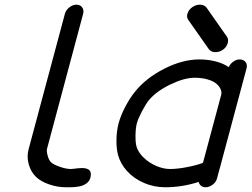

<svg xmlns="http://www.w3.org/2000/svg" viewBox="-20 -789 1060 809"><path d="M195.3 -105Q205.3 -95.5 232.1 -86.2Q258.8 -76.9 278.3 -76.9Q282.5 -76.9 290.5 -77.9Q298.6 -78.9 306.2 -79.7Q313.7 -80.6 322.9 -80.9Q332 -81.3 339.2 -79.8Q346.4 -78.4 352.3 -75.2Q358.2 -72 361 -65.2Q363.8 -58.3 362.5 -48.3Q361.3 -38.1 356.8 -30Q352.3 -22 345.6 -17.1Q338.9 -12.2 330.6 -8.5Q322.3 -4.9 313.2 -3.4Q304.2 -2 295.2 -0.9Q286.1 0.2 278.1 0Q270 -0.2 263.4 0Q259.5 0 257.8 0Q222.4 0 187.4 -12Q152.3 -23.9 131.6 -43.9Q110.1 -64.5 101.1 -96.6Q92 -128.7 100.6 -160.4L253.4 -730.7Q257.6 -746.6 272.1 -757.9Q286.6 -769.3 302.2 -769.3Q317.9 -769.3 326.2 -757.9Q334.5 -746.6 330.3 -730.7L178.2 -162.4Q175.5 -152.6 180.8 -133.2Q186 -113.8 195.3 -105Z M548.6 -402.3Q595 -460.2 672.1 -499.4Q749.3 -538.6 820.1 -538.6Q856.9 -538.6 889.4 -530Q921.9 -521.5 943.8 -506.1Q950.4 -520.5 963.3 -529.5Q976.1 -538.6 990.2 -538.6Q1006.1 -538.6 1014.5 -527.6Q1022.9 -516.6 1019 -501.5L906 -79.8L905 -76.9L894.3 -36.9Q890.4 -21.7 876.1 -10.9Q861.8 0 845.9 0Q834.5 0 826.8 -6.5Q819.1 -12.9 817.1 -22.5Q747.8 0 675.8 0Q628.9 0 586.9 -18.1Q544.9 -36.1 516.2 -67.3Q487.5 -98.4 477.3 -136.2Q470 -163.8 470.7 -200.8Q471.4 -237.8 479.7 -269.3Q488 -300.8 507.2 -337.8Q526.4 -374.8 548.6 -402.3ZM555.2 -171.4Q562.5 -146.7 585.6 -124.6Q608.6 -102.5 638.7 -89.7Q668.7 -76.9 696.5 -76.9Q726.6 -76.9 767.5 -84.7Q808.3 -92.5 835.2 -102.8L911.9 -388.9Q915 -400.4 909.8 -412.8Q904.5 -425.3 891.7 -436.3Q878.9 -447.3 854.9 -454.3Q830.8 -461.4 799.6 -461.4Q756.6 -461.4 697.5 -432.9Q638.4 -404.3 607.4 -366.9Q594 -350.3 577.9 -319.5Q561.8 -288.6 556.6 -269.3Q551.5 -250 551 -218.9Q550.5 -187.7 555.2 -171.4ZM937 -633.1Q944.1 -621.1 938.8 -605.2Q933.6 -589.4 918.7 -578.9Q902.8 -568.4 885.4 -569.3Q867.9 -570.3 859.6 -582.3L773.2 -705.3Q764.9 -717.3 770.4 -733.3Q775.9 -749.3 791.7 -759.8Q807.6 -770.3 825 -769.2Q842.3 -768.1 850.8 -756.1Z"/></svg>

Font: Tecnico
Style: GruesoInclinado
Weight: 700
Italic angle: -15°
Version: Version 1.3